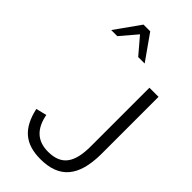

<svg xmlns="http://www.w3.org/2000/svg" viewBox="-290 -1007 1085 1085"><g transform="rotate(45 252.5 -464.0)"><path d="M98.1 -788.6 181.6 -886.7 265.1 -788.6H316.9L210.4 -939.5H156.7L49.3 -788.6ZM65.4 -174.3C93.3 -47.4 159.2 10.3 282.2 10.3C434.6 10.3 502.9 -74.7 505.4 -248V-710.9H432.6V-243.7C432.6 -113.8 392.1 -49.8 282.7 -49.8C192.9 -49.8 146 -102.1 129.4 -189.9Z"/></g></svg>

Font: Ride Light
Style: Regular
Weight: 300
Version: Version 3.000